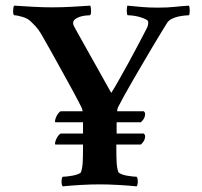

<svg xmlns="http://www.w3.org/2000/svg" viewBox="-20 -656 717 680"><path d="M176 -223Q174 -225 175.5 -231.5Q177 -238 180.5 -245Q184 -252 188.5 -257Q193 -262 196 -262H273Q271 -270 269 -275Q256 -301 237 -336Q218 -371 198.5 -406Q179 -441 162.5 -471Q146 -501 137 -516Q124 -540 115.5 -551.5Q107 -563 93 -576Q81 -590 60.5 -596Q40 -602 30 -602Q26 -606 26.5 -618.5Q27 -631 30 -636Q62 -634 97 -632Q132 -630 165 -630Q198 -630 234.5 -632Q271 -634 300 -636Q302 -631 302.5 -618.5Q303 -606 299 -602Q294 -602 284 -601Q274 -600 264 -597Q254 -594 246.5 -588.5Q239 -583 239 -574Q239 -569 241.5 -564.5Q244 -560 248 -552L374 -327Q382 -339 398.5 -368Q415 -397 434 -431.5Q453 -466 471 -500.5Q489 -535 501 -558Q505 -566 505 -578Q505 -583 497.5 -587Q490 -591 479 -594.5Q468 -598 455.5 -600Q443 -602 432 -602Q429 -605 429 -618.5Q429 -632 431 -636Q463 -633 485.5 -631Q508 -629 539 -629Q574 -629 596.5 -631.5Q619 -634 649 -636Q652 -631 652 -618Q652 -605 649 -602Q645 -602 634.5 -601Q624 -600 612 -597.5Q600 -595 588 -589Q576 -583 570 -572Q563 -561 550 -539.5Q537 -518 520.5 -490.5Q504 -463 486 -432Q468 -401 451 -372Q434 -343 420 -317.5Q406 -292 398 -276Q395 -269 395 -262H489Q494 -258 494 -252Q494 -246 491.5 -240Q489 -234 485 -229.5Q481 -225 479 -223H393V-183H489Q494 -179 494 -173Q494 -167 491.5 -161Q489 -155 485 -150.5Q481 -146 479 -144H392V-133Q392 -104 393 -82.5Q394 -61 399 -47Q401 -43 409.5 -39.5Q418 -36 428.5 -34Q439 -32 449.5 -31Q460 -30 464 -30Q468 -25 468 -13Q468 -1 464 4Q435 1 399 -1Q363 -3 333 -3Q302 -3 266.5 -1Q231 1 202 4Q198 -1 198 -13Q198 -25 202 -30Q207 -30 217 -31Q227 -32 237.5 -34Q248 -36 257 -39.5Q266 -43 267 -47Q272 -61 273 -82.5Q274 -104 274 -133V-144H176Q174 -146 175.5 -152.5Q177 -159 180.5 -166Q184 -173 188.5 -178Q193 -183 196 -183H274V-223Z"/></svg>

Font: Vermiglione SemiBold
Style: Regular
Weight: 600
Version: Version 1.000